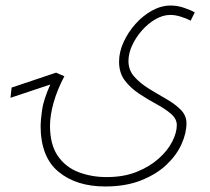

<svg xmlns="http://www.w3.org/2000/svg" viewBox="-20 -488 761 695"><path d="M361 187Q256 187 191.5 133.5Q127 80 127 -33Q127 -50 132 -88Q137 -126 162 -182L18 -134L22 -171L183 -225L213 -212Q187 -163 174 -116.5Q161 -70 161 -33Q161 35 189 76Q217 117 264 135Q311 153 366 153Q428 153 475 134Q522 115 554.5 86Q587 57 603.5 24.5Q620 -8 620 -35Q620 -58 599 -76Q578 -94 546.5 -111Q515 -128 484 -148.5Q453 -169 432 -196.5Q411 -224 411 -265Q411 -300 427.5 -336Q444 -372 471 -402Q498 -432 531 -450Q564 -468 598 -468Q622 -468 647 -459.5Q672 -451 685 -443L670 -413Q656 -421 635 -427.5Q614 -434 597 -434Q570 -434 543 -418.5Q516 -403 494 -378Q472 -353 458.5 -324Q445 -295 445 -267Q445 -234 466.5 -210Q488 -186 519 -167Q550 -148 581.5 -130Q613 -112 634 -91Q655 -70 655 -42Q655 -6 637 34Q619 74 582.5 108.5Q546 143 490.5 165Q435 187 361 187Z"/></svg>

Font: Noto Sans Arabic UI XCn XLt
Style: Regular
Weight: 200
Width: 2
Designer: Monotype Design Team, Nadine Chahine and Nizar Qandah
Foundry: Monotype Imaging Inc.
Version: Version 2.010; ttfautohint (v1.8.4.7-5d5b)